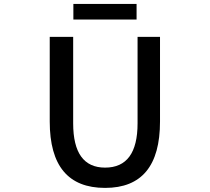

<svg xmlns="http://www.w3.org/2000/svg" viewBox="-20 -919 1040 952"><path d="M501 12.7Q226.6 12.7 226.6 -316.4V-736.3H342.8V-307.6Q342.8 -87.9 501 -87.9Q662.1 -87.9 662.1 -307.6V-736.3H773.4V-316.4Q773.4 12.7 501 12.7ZM343.8 -822.3V-899.4H657.2V-822.3Z"/></svg>

Font: Gen Shin Gothic Monospace Medium
Style: Regular
Weight: 500
Designer: [Source Han Sans]
Ryoko NISHIZUKA  (kana & ideographs); Paul D. Hunt (Latin, Greek & Cyrillic); Wenlong ZHANG  (bopomofo
Version: Version 1.002.20150607